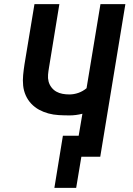

<svg xmlns="http://www.w3.org/2000/svg" viewBox="-20 -755 640 925"><path d="M242 150 283 -101H359L377 -207Q361 -203 345.5 -201Q330 -199 315 -199Q289 -199 263 -200.5Q237 -202 213 -208.5Q189 -215 168 -226.5Q147 -238 130.5 -255.5Q114 -273 104 -295.5Q94 -318 91.5 -343Q89 -368 91.5 -393.5Q94 -419 98 -445L146 -735H266L216 -429Q213 -412 211.5 -395Q210 -378 214 -362.5Q218 -347 228 -334Q238 -321 251.5 -313.5Q265 -306 281 -303Q297 -300 314 -300Q336 -300 357.5 -307.5Q379 -315 397 -330L464 -735H584L463 0H372L347 150Z"/></svg>

Font: Iosevka Extended Oblique
Style: Bold
Weight: 700
Width: 7
Italic angle: -9°
Monospace: yes
Designer: Belleve Invis
Foundry: Belleve Invis
Version: Version 32.5.0; ttfautohint (v1.8.4)